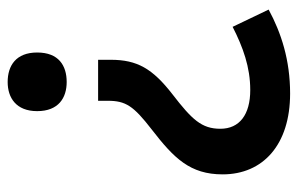

<svg xmlns="http://www.w3.org/2000/svg" viewBox="-158 -427 777 501"><g transform="rotate(-90 230.5 -176.5)"><path d="M344 -468C344 -523 310 -545 267 -545C226 -545 191 -523 191 -468C191 -412 226 -391 267 -391C310 -391 344 -412 344 -468ZM325 -276V-309H218V-284C218 -237 205 -217 143 -169C68 -111 26 -69 26 16C26 121 103 192 237 192C324 192 395 169 456 136L411 42C358 69 306 88 246 88C182 88 145 60 145 10C145 -39 169 -64 235 -115C302 -167 325 -207 325 -276Z"/></g></svg>

Font: Noto Sans Gurmukhi SemiBold
Style: Regular
Weight: 600
Designer: Jelle Bosma - Monotype Design Team
Foundry: Monotype Imaging Inc.
Version: Version 2.004